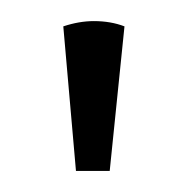

<svg xmlns="http://www.w3.org/2000/svg" viewBox="-20 -751 178 182"><path d="M52 -589H84L98 -726Q85 -731 69 -731Q55 -731 40 -726Z"/></svg>

Font: Arima Madurai Light
Style: Regular
Weight: 300
Designer: Joana Correia and Natanael Gama
Foundry: NDISCOVER
Version: Version 1.020